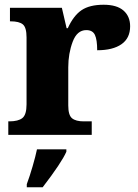

<svg xmlns="http://www.w3.org/2000/svg" viewBox="-20 -569 584 810"><path d="M15 -57H19Q57 -57 74.5 -71Q92 -85 92 -129V-411Q92 -453 76.5 -466Q61 -479 25 -479H22V-536H241L261 -450H266Q290 -503 324 -526Q358 -549 417 -549Q473 -549 501 -524.5Q529 -500 529 -458Q529 -408 492.5 -382.5Q456 -357 390 -357Q390 -401 380.5 -421.5Q371 -442 344 -442Q305 -442 286.5 -392.5Q268 -343 268 -285V-124Q268 -83 284 -70Q300 -57 333 -57H367V0H15ZM93 208Q105 176 117.5 133Q130 90 136 61H260V71Q240 117 160 221H93Z"/></svg>

Font: Noto Serif ExtraBold
Style: Regular
Weight: 800
Designer: Monotype Design Team
Foundry: Monotype Imaging Inc.
Version: Version 1.001